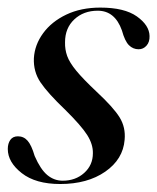

<svg xmlns="http://www.w3.org/2000/svg" viewBox="-22 -464 404 493"><path d="M139 0Q172 0 194.2 -20Q216.5 -40 216.5 -70.5Q217 -93.5 201.8 -117.5Q186.5 -141.5 146 -181.5Q100.5 -225 82 -252.5Q63.5 -280 65 -314.5Q67 -349 88.8 -378.8Q110.5 -408.5 148.2 -426.5Q186 -444.5 235.5 -444.5Q297.5 -444.5 329.5 -421.8Q361.5 -399 362 -371.5Q362.5 -356 354.2 -346.8Q346 -337.5 334 -337.5Q319.5 -337.5 309 -348Q298.5 -358.5 291 -386Q273 -436.5 229 -436.5Q192.5 -436.5 168.8 -414.2Q145 -392 145 -355.5Q144.5 -337 150.5 -320.2Q156.5 -303.5 174 -282.2Q191.5 -261 226.5 -228Q269 -188.5 285 -162.8Q301 -137 298 -105Q294 -55 248.2 -23.2Q202.5 8.5 132.5 8.5Q69.5 8.5 33.8 -19.5Q-2 -47.5 -2 -81.5Q-2 -95.5 4.5 -104.8Q11 -114 24 -114Q39 -114 49 -102.5Q59 -91 67 -63.5Q82 -29 99.5 -14.5Q117 0 139 0Z"/></svg>

Font: Fraunces 144pt S000
Style: Italic
Weight: 400
Italic angle: -16°
Version: Version 1.000; ttfautohint (v1.8.3)